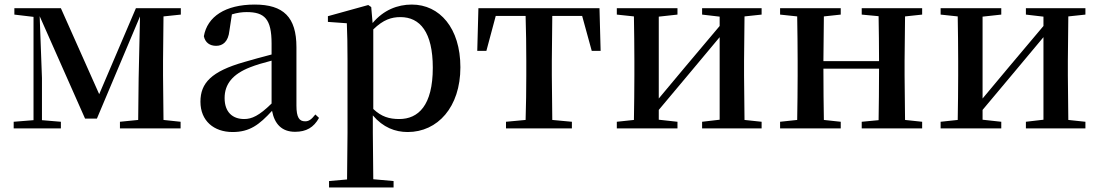

<svg xmlns="http://www.w3.org/2000/svg" viewBox="-20 -563 4821 842"><path d="M127 0H247V-29L164 -36V-221L154 -492L353 -43H405L594 -491L588 -219L586 -37L506 -29V0H772V-29L697 -37L695 -232V-296L697 -491L773 -499V-527H576L415 -150L247 -527H43V-499L127 -489V-36L40 -29V0Z M1274 15C1323 15 1356 -4 1379 -46L1363 -61C1345 -38 1334 -31 1318 -31C1293 -31 1280 -47 1280 -100V-356C1280 -488 1223 -543 1097 -543C968 -543 889 -490 874 -404C880 -376 900 -362 928 -362C957 -362 981 -380 986 -428L997 -500C1020 -507 1041 -510 1062 -510C1140 -510 1171 -480 1171 -372V-324C1130 -313 1087 -302 1051 -291C907 -250 859 -199 859 -117C859 -33 918 16 1000 16C1075 16 1117 -16 1173 -77C1184 -19 1216 15 1274 15ZM1171 -109C1116 -55 1084 -41 1051 -41C1000 -41 965 -71 965 -133C965 -194 1000 -238 1077 -268C1102 -278 1136 -288 1171 -297Z M1768 16C1899 16 1999 -93 1999 -268C1999 -440 1908 -543 1786 -543C1723 -543 1662 -519 1614 -462L1608 -532L1595 -541L1418 -492V-467L1501 -461C1503 -412 1504 -366 1504 -299V19L1502 224L1423 231V259H1706V231L1617 223L1615 19V-57C1660 -4 1713 16 1768 16ZM1617 -434C1661 -477 1697 -488 1736 -488C1822 -488 1878 -422 1878 -266C1878 -100 1814 -41 1731 -41C1687 -41 1653 -51 1617 -85Z M2284 0H2488V-29L2402 -37L2400 -232V-296L2402 -493H2533L2575 -340H2614L2609 -527H2078L2073 -340H2113L2154 -493H2285C2287 -437 2288 -351 2288 -296V-232C2288 -177 2287 -94 2285 -37L2199 -29V0Z M3059 -499 3136 -490V-449L2986 -271L2869 -131V-490L2951 -499V-527H2685V-499L2760 -491C2761 -435 2762 -351 2762 -296V-232C2762 -177 2761 -93 2760 -37L2685 -29V0H2951V-29L2869 -38V-81L3014 -254L3136 -400V-38L3059 -29V0H3320V-29L3245 -37L3243 -232V-296L3245 -491L3320 -499V-527H3059Z M3759 -499 3833 -492C3834 -437 3835 -356 3835 -295H3591L3593 -491L3667 -499V-527H3401V-499L3476 -491C3477 -435 3478 -351 3478 -296V-232C3478 -177 3477 -93 3476 -37L3401 -29V0H3667V-29L3593 -37C3592 -93 3591 -181 3591 -262H3835C3835 -180 3834 -93 3833 -36L3759 -29V0H4024V-29L3949 -37L3947 -232V-296L3949 -491L4024 -499V-527H3759Z M4479 -499 4556 -490V-449L4406 -271L4289 -131V-490L4371 -499V-527H4105V-499L4180 -491C4181 -435 4182 -351 4182 -296V-232C4182 -177 4181 -93 4180 -37L4105 -29V0H4371V-29L4289 -38V-81L4434 -254L4556 -400V-38L4479 -29V0H4740V-29L4665 -37L4663 -232V-296L4665 -491L4740 -499V-527H4479Z"/></svg>

Font: Noto Serif CJK KR SemiBold
Style: Regular
Weight: 600
Designer: Ryoko NISHIZUKA 西塚涼子 (kana & ideographs); Frank Grießhammer (Latin, Greek & Cyrillic); Wenlong ZHANG 张文龙 (bopomofo); San
Foundry: Adobe
Version: Version 2.001;hotconv 1.1.0;makeotfexe 2.6.0